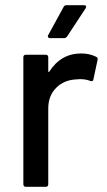

<svg xmlns="http://www.w3.org/2000/svg" viewBox="-20 -720 411 740"><path d="M351 -501Q358 -498 356 -489L340 -414Q339 -405 328 -408Q311 -415 288 -415L274 -414Q227 -412 196.5 -381.5Q166 -351 166 -302V-10Q166 0 156 0H80Q70 0 70 -10V-499Q70 -509 80 -509H156Q166 -509 166 -499V-446Q166 -443 167.5 -442.5Q169 -442 170 -444Q215 -514 293 -514Q325 -514 351 -501ZM166 -585 225 -693Q228 -700 237 -700H304Q310 -700 311.5 -696.5Q313 -693 310 -688L239 -580Q234 -573 227 -573H174Q168 -573 165.5 -576.5Q163 -580 166 -585Z"/></svg>

Font: Amber EN Medium
Style: Regular
Weight: 500
Designer: Jeremy Tribby
Foundry: Tribby Type Co.
Version: Version 1.403 November 24, 2021